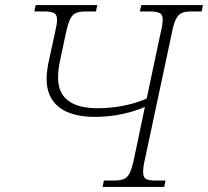

<svg xmlns="http://www.w3.org/2000/svg" viewBox="-20 -734 817 754"><path d="M383 0 388 -25H427Q451 -25 465.5 -30.5Q480 -36 489 -54Q498 -72 506 -109L549 -314Q510 -297 459.5 -286Q409 -275 352 -275Q261 -275 212 -313Q163 -351 163 -425Q163 -437 164.5 -451Q166 -465 169 -482L196 -606Q204 -640 204 -656Q204 -677 191.5 -683Q179 -689 154 -689H115L120 -714H362L357 -689H318Q294 -689 279.5 -683.5Q265 -678 256 -660Q247 -642 239 -605L215 -492Q208 -459 208 -430Q208 -309 364 -309Q415 -309 465.5 -319Q516 -329 556 -347L611 -606Q615 -620 617 -634.5Q619 -649 619 -657Q619 -677 606.5 -683Q594 -689 568 -689H529L535 -714H777L772 -689H733Q709 -689 695 -683.5Q681 -678 671.5 -660Q662 -642 655 -605L549 -108Q545 -92 543.5 -79Q542 -66 542 -58Q542 -37 554 -31Q566 -25 591 -25H630L625 0Z"/></svg>

Font: Noto Serif ExtraLight
Style: Italic
Weight: 200
Italic angle: -12°
Designer: Monotype Design Team
Foundry: Monotype Imaging Inc.
Version: Version 2.014; ttfautohint (v1.8.4.7-5d5b)